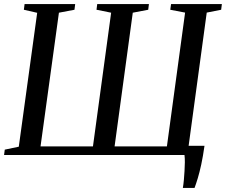

<svg xmlns="http://www.w3.org/2000/svg" viewBox="-22 -763 1112 945"><path d="M878 162Q881 144.5 883 122.8Q885 101 886.2 78.5Q887.5 56 887.8 35.8Q888 15.5 886 0L845 -45.5H984.5Q977 7.5 968.5 46.8Q960 86 951.5 114Q943 142 935.5 162ZM-2 0 1.5 -26.5 70.5 -41 161 -700 95.5 -715 99 -743H348L344.5 -715L268 -700.5L177.5 -42.5H435.5L525 -700.5L453 -715L456.5 -743H711L707.5 -715L631.5 -700.5L542 -42.5H799.5L889 -701L816 -715L820 -743H1070L1066.5 -715L995.5 -701L906 -42.5L976 -26.5L972.5 0Z"/></svg>

Font: Merriweather 96pt
Style: Italic
Weight: 400
Italic angle: -7.8°
Version: Version 2.101